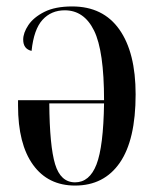

<svg xmlns="http://www.w3.org/2000/svg" viewBox="-20 -566 481 596"><path d="M213 10Q129 10 82.5 -54.5Q36 -119 36 -238V-255H303Q303 -408 272 -471Q241 -534 181 -534Q139 -534 112 -504.5Q85 -475 78 -408Q52 -414 52 -443Q52 -464 68 -488Q84 -512 117.5 -529Q151 -546 204 -546Q300 -546 350.5 -474.5Q401 -403 401 -273Q401 -132 352 -61Q303 10 213 10ZM213 0Q258 0 279.5 -55.5Q301 -111 303 -245H133Q134 -113 151 -56.5Q168 0 213 0Z"/></svg>

Font: Noto Serif Display ExtraCondensed Medium
Style: Regular
Weight: 500
Width: 2
Designer: Monotype Design Team
Foundry: Monotype Imaging Inc.
Version: Version 2.009